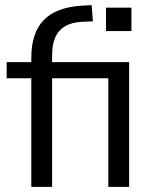

<svg xmlns="http://www.w3.org/2000/svg" viewBox="-20 -728 599 748"><path d="M102 0V-423H6V-486H124L102 -465V-503Q102 -600 150.5 -650Q199 -700 300 -706L337 -708L342 -645L300 -643Q259 -641 233 -625.5Q207 -610 195 -582Q183 -554 183 -513V-475V-486H483V0H402V-423H183V0ZM393 -607V-698H492V-607Z"/></svg>

Font: NunitoSans1
Style: Book
Weight: 400
Designer: Vernon Adams
Foundry: Vernon Adams
Version: Version 3.101;gftools[0.9.27]